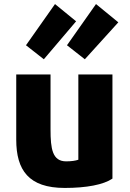

<svg xmlns="http://www.w3.org/2000/svg" viewBox="-20 -905 639 946"><path d="M310 -682 453 -885 563 -795 398 -613ZM355 -800 196 -613 108 -682 251 -885ZM534 -25C490 5 406 21 299 21C121 21 60 -67 60 -217V-538H229V-267C229 -172 238 -110 306 -110C331 -110 352 -113 366 -118V-538H534Z"/></svg>

Font: Repo ExtraBold
Style: Bold
Weight: 700
Designer: Stefan Peev
Foundry: Context Ltd
Version: Version 1.502